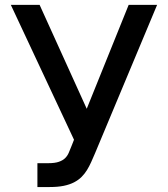

<svg xmlns="http://www.w3.org/2000/svg" viewBox="-20 -747 680 777"><path d="M140.3 -727.3 331 -306.8 500.7 -727.3H615.8L364.3 -126.1Q356.5 -108 348.9 -90.9Q341.3 -73.9 331.9 -58.6Q322.4 -43.3 310 -30.9Q297.6 -18.5 279.8 -9.2Q262.1 0 237.9 5Q213.8 9.9 181.1 9.9H131.4V-86.6H175.1Q202.1 -86.6 218 -92.2Q234 -97.7 243.4 -106.9Q252.8 -116.1 258.2 -128.7Q263.5 -141.3 269.2 -155.5L279.5 -181.5L23.8 -727.3Z"/></svg>

Font: Cannonade Med
Style: Regular
Weight: 500
Designer: Rasmus Andersson
Foundry: rsms
Version: Version 3.012;git-f93a4a705